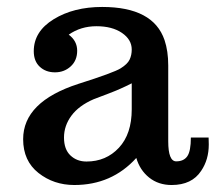

<svg xmlns="http://www.w3.org/2000/svg" viewBox="-20 -525 623 555"><path d="M466.3 -116.7Q466.3 -58.6 489.3 -58.6Q511.2 -58.6 521.5 -73.5Q531.7 -88.4 531.7 -127.4H583Q583.5 -121.1 583.5 -107.4Q583.5 -63.5 561.5 -31.2Q534.7 9.8 476.1 9.8Q438 9.8 411.1 -11.7Q384.3 -33.2 374 -68.4Q303.2 9.8 194.8 9.8Q135.3 9.8 91.1 -25.1Q46.9 -60.1 46.9 -122.6Q46.9 -231 207 -282.7Q308.6 -314.9 328.6 -327.4Q348.6 -339.8 354.7 -352.8Q360.8 -365.7 360.8 -381.8Q360.8 -410.6 332.5 -429.9Q304.2 -449.2 258.8 -449.2Q213.4 -449.2 178.7 -424.8Q203.1 -406.7 203.1 -378.4Q203.1 -350.1 184.3 -333Q165.5 -315.9 138.9 -315.9Q112.3 -315.9 95 -332Q77.6 -348.1 77.6 -377Q77.6 -434.1 135.3 -469.5Q192.9 -504.9 275.4 -504.9Q422.9 -504.9 455.6 -409.2Q466.3 -377.4 466.3 -335.9ZM230 -58.1Q286.6 -58.1 323.7 -97.9Q360.8 -137.7 360.8 -209V-284.2Q329.6 -268.1 294.7 -254.9Q259.8 -241.7 251 -238.3Q208 -219.7 186.5 -190.7Q165 -161.6 165 -127.4Q165 -93.3 183.6 -75.7Q202.1 -58.1 230 -58.1Z"/></svg>

Font: Arbutus Slab
Style: Regular
Weight: 400
Designer: Karolina Lach
Foundry: Karolina Lach
Version: Version 1.001; ttfautohint (v0.92) -l 10 -r 16 -G 200 -x 7 -